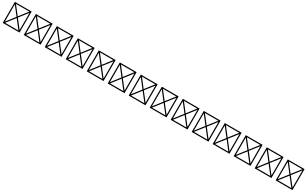

<svg xmlns="http://www.w3.org/2000/svg" viewBox="661 -4340 12679 7921"><g transform="rotate(30 7000.0 -380.0)"><path d="M100 120H900V-880H100ZM500 -421 182 -830H818ZM532 -380 850 -789V29ZM182 70 500 -339 818 70ZM150 -789 468 -380 150 29Z M1100 120H1900V-880H1100ZM1500 -421 1182 -830H1818ZM1532 -380 1850 -789V29ZM1182 70 1500 -339 1818 70ZM1150 -789 1468 -380 1150 29Z M2100 120H2900V-880H2100ZM2500 -421 2182 -830H2818ZM2532 -380 2850 -789V29ZM2182 70 2500 -339 2818 70ZM2150 -789 2468 -380 2150 29Z M3100 120H3900V-880H3100ZM3500 -421 3182 -830H3818ZM3532 -380 3850 -789V29ZM3182 70 3500 -339 3818 70ZM3150 -789 3468 -380 3150 29Z M4100 120H4900V-880H4100ZM4500 -421 4182 -830H4818ZM4532 -380 4850 -789V29ZM4182 70 4500 -339 4818 70ZM4150 -789 4468 -380 4150 29Z M5100 120H5900V-880H5100ZM5500 -421 5182 -830H5818ZM5532 -380 5850 -789V29ZM5182 70 5500 -339 5818 70ZM5150 -789 5468 -380 5150 29Z M6100 120H6900V-880H6100ZM6500 -421 6182 -830H6818ZM6532 -380 6850 -789V29ZM6182 70 6500 -339 6818 70ZM6150 -789 6468 -380 6150 29Z M7100 120H7900V-880H7100ZM7500 -421 7182 -830H7818ZM7532 -380 7850 -789V29ZM7182 70 7500 -339 7818 70ZM7150 -789 7468 -380 7150 29Z M8100 120H8900V-880H8100ZM8500 -421 8182 -830H8818ZM8532 -380 8850 -789V29ZM8182 70 8500 -339 8818 70ZM8150 -789 8468 -380 8150 29Z M9100 120H9900V-880H9100ZM9500 -421 9182 -830H9818ZM9532 -380 9850 -789V29ZM9182 70 9500 -339 9818 70ZM9150 -789 9468 -380 9150 29Z M10100 120H10900V-880H10100ZM10500 -421 10182 -830H10818ZM10532 -380 10850 -789V29ZM10182 70 10500 -339 10818 70ZM10150 -789 10468 -380 10150 29Z M11100 120H11900V-880H11100ZM11500 -421 11182 -830H11818ZM11532 -380 11850 -789V29ZM11182 70 11500 -339 11818 70ZM11150 -789 11468 -380 11150 29Z M12100 120H12900V-880H12100ZM12500 -421 12182 -830H12818ZM12532 -380 12850 -789V29ZM12182 70 12500 -339 12818 70ZM12150 -789 12468 -380 12150 29Z M13100 120H13900V-880H13100ZM13500 -421 13182 -830H13818ZM13532 -380 13850 -789V29ZM13182 70 13500 -339 13818 70ZM13150 -789 13468 -380 13150 29Z"/></g></svg>

Font: Adobe NotDef
Style: Regular
Weight: 400
Monospace: yes
Foundry: Adobe Systems Incorporated
Version: Version 1.000;PS 1;hotconv 1.0.98;makeotf.lib2.5.65220